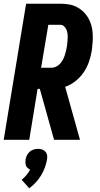

<svg xmlns="http://www.w3.org/2000/svg" viewBox="-20 -755 540 1037"><path d="M272 0 195 -275H183L138 0H0L121 -735H304Q327 -735 350 -731.5Q373 -728 393 -718Q413 -708 428.5 -693.5Q444 -679 455.5 -660Q467 -641 473 -619.5Q479 -598 480.5 -575.5Q482 -553 480.5 -529.5Q479 -506 476 -483Q471 -453 461 -423Q451 -393 433 -366Q415 -339 389 -318Q363 -297 332 -286L412 0ZM202 -389H258Q270 -389 282 -394.5Q294 -400 303 -409.5Q312 -419 318.5 -430.5Q325 -442 329 -454Q333 -466 336 -478Q339 -490 341 -502Q343 -514 344 -526Q345 -538 345.5 -550Q346 -562 344.5 -573.5Q343 -585 338.5 -595.5Q334 -606 325.5 -613.5Q317 -621 305 -621H241ZM138 262 97 216Q111 205 122.5 191Q134 177 143 161Q136 158 129.5 152.5Q123 147 120.5 140Q118 133 117.5 124.5Q117 116 118 107Q120 95 125.5 84Q131 73 140.5 64.5Q150 56 162 52.5Q174 49 186 49Q198 49 208 52.5Q218 56 225.5 64.5Q233 73 234.5 84Q236 95 234 107Q230 129 222 150.5Q214 172 202 192Q190 212 174 229.5Q158 247 138 262Z"/></svg>

Font: Iosevka Heavy
Style: Italic
Weight: 900
Italic angle: -9°
Monospace: yes
Designer: Belleve Invis
Foundry: Belleve Invis
Version: Version 32.5.0; ttfautohint (v1.8.4)